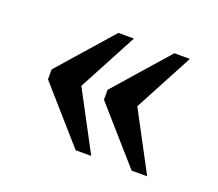

<svg xmlns="http://www.w3.org/2000/svg" viewBox="-75 -562 664 584"><g transform="rotate(20 257.0 -270.0)"><path d="M64.9 -286.1 217.8 -460H268.1L167 -270L268.1 -80.1H217.8L64.9 -253.9ZM246.1 -286.1 398.9 -460H449.2L348.1 -270L449.2 -80.1H398.9L246.1 -253.9Z"/></g></svg>

Font: Sahl Naskh
Style: Regular
Weight: 400
Designer: Pascal Zoghbi
Version: Version 1.001